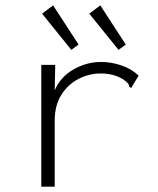

<svg xmlns="http://www.w3.org/2000/svg" viewBox="-20 -695 590 716"><path d="M134 -453H186L184 -358Q205 -408 254 -436Q303 -464 357 -464Q395 -464 433 -451Q471 -438 497 -413L474 -375L469 -367L462 -371Q462 -378 457.5 -383.5Q453 -389 440 -399Q419 -411 399 -416Q379 -421 356 -421Q311 -421 271.5 -400Q232 -379 208 -340Q184 -301 184 -245V1H134ZM246 -509 137 -644 178 -675 273 -529ZM422 -509 313 -644 354 -675 449 -529Z"/></svg>

Font: Inconsolata SemiExpanded Light
Style: Regular
Weight: 300
Width: 6
Monospace: yes
Designer: Raph Levien, Cyreal, Brenton Simpson
Foundry: Raph Levien, Cyreal, Google
Version: Version 3.001; ttfautohint (v1.8.2.53-6de2)